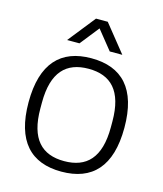

<svg xmlns="http://www.w3.org/2000/svg" viewBox="-110 -805 765 900"><g transform="rotate(15 272.0 -355.5)"><path d="M139 -591H199L272 -683L346 -591H407L301 -723H244ZM272 12C421 12 505 -74 505 -263C505 -452 421 -538 272 -538C124 -538 40 -452 40 -263C40 -74 124 12 272 12ZM272 -39C164 -39 101 -100 101 -249V-277C101 -426 164 -487 272 -487C380 -487 443 -426 443 -277V-249C443 -100 380 -39 272 -39Z"/></g></svg>

Font: Archivo ExtraLight
Style: Regular
Weight: 200
Designer: Hector Gatti
Foundry: Omnibus-Type
Version: Version 2.001